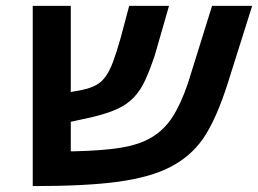

<svg xmlns="http://www.w3.org/2000/svg" viewBox="-20 -626 875 651"><path d="M418 -606H553L505 -439Q488 -388 472 -353.5Q456 -319 433.5 -295.5Q411 -272 378.5 -257Q346 -242 297 -230L220 -213V-113H231Q325 -115 388.5 -125Q452 -135 494.5 -160.5Q537 -186 565 -229.5Q593 -273 617 -343L699 -606H835L753 -346Q713 -220 668 -155Q625 -94 556 -59Q490 -25 382 -10Q275 5 91 5V-606H220V-314L258 -321Q286 -327 305 -337Q324 -347 338 -366.5Q352 -386 363.5 -417Q375 -448 389 -497Z"/></svg>

Font: Libra Sans Modern
Style: Bold Italic
Weight: 700
Italic angle: -12°
Foundry: Stefan Peev, Context Ltd
Version: Version 1.000